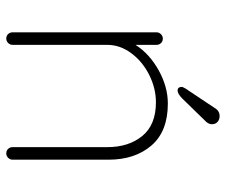

<svg xmlns="http://www.w3.org/2000/svg" viewBox="-74 -646 720 612"><g transform="rotate(90 286.0 -340.0)"><path d="M489 -326V-20Q489 -12 483 -6Q477 0 469 0Q460 0 454.5 -6Q449 -12 449 -20V-322Q449 -390 413.5 -433.5Q378 -477 306 -477Q262 -477 219.5 -456Q177 -435 150 -399Q123 -363 123 -322V-20Q123 -12 117 -6Q111 0 103 0Q94 0 88.5 -6Q83 -12 83 -20V-479Q83 -487 89 -493Q95 -499 103 -499Q112 -499 117.5 -493Q123 -487 123 -479V-412Q152 -457 204.5 -486Q257 -515 310 -515Q399 -515 444 -462.5Q489 -410 489 -326ZM257 -558Q257 -563 262 -571L324 -664Q333 -680 350 -680Q361 -680 368.5 -673.5Q376 -667 376 -655Q376 -647 369 -638L294 -561Q279 -546 268 -546Q263 -546 260 -549.5Q257 -553 257 -558Z"/></g></svg>

Font: Quicksand Light
Style: Regular
Weight: 300
Designer: Andrew Paglinawan
Foundry: Andrew Paglinawan
Version: Version 3.000